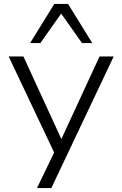

<svg xmlns="http://www.w3.org/2000/svg" viewBox="-20 -776 622 976"><path d="M168 180 266 -23V22L24 -489H99L299 -54H285L486 -489H558L241 180ZM133 -557 256 -756H326L449 -557H397L291 -707L185 -557Z"/></svg>

Font: Nunito Sans 10pt SemiExpanded Light
Style: Regular
Weight: 300
Width: 6
Designer: Vernon Adams
Foundry: Vernon Adams
Version: Version 3.101;gftools[0.9.27]